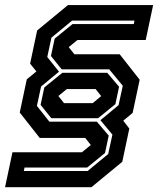

<svg xmlns="http://www.w3.org/2000/svg" viewBox="-40 -664 658 778"><path d="M-19.5 94.5 10.5 -47H292L328 -76.5L305.5 -105H121L40 -208L68.5 -342.5L107.5 -374.5L82 -406L110.5 -540.5L235.5 -643.5H580.5L550.5 -502H274L238.5 -473L261.5 -444H445L526 -341L497.5 -206.5L459.5 -175L484 -143L455.5 -8.5L330.5 94.5ZM56.5 29H315L398.5 -40L415.5 -118.5L367 -177L440.5 -238L457.5 -316.5L402.5 -383H210L166.5 -437L181.5 -507.5L254 -566.5H502L505 -580.5H252L168.5 -511.5L151.5 -433L199 -373.5L126.5 -313.5L109.5 -235L160 -171H352.5L400.5 -114.5L385.5 -44L313 15H59.5ZM168 -185 124.5 -239 139.5 -309.5 212.5 -369H394.5L442.5 -312.5L427.5 -242L357.5 -185ZM219.5 -246H335.5L370 -274.5L347.5 -303H230.5L196.5 -275Z"/></svg>

Font: Tourney Expanded Black
Style: Italic
Weight: 900
Width: 7
Italic angle: -12°
Designer: Tyler Finck
Foundry: Etcetera Type Co
Version: Version 1.010; ttfautohint (v1.8.3)